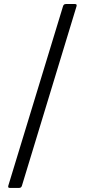

<svg xmlns="http://www.w3.org/2000/svg" viewBox="-20 -794 426 949"><path d="M350.1 -774.1H306.1C297.9 -773.8 294 -771 291.5 -763.1L21 123.9C19.2 132.1 21 134.6 29.1 134.9H73.9C82 134.6 85.9 131.7 88.4 123.9L358.3 -763.1C360.1 -771.3 358.3 -773.8 350.1 -774.1Z"/></svg>

Font: Margiela Serif Semibold
Style: Regular
Weight: 600
Designer: Andreas Faust, Stefan Endress
Version: Version 1.002;FEAKit 1.0